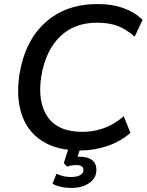

<svg xmlns="http://www.w3.org/2000/svg" viewBox="-20 -734 725 948"><path d="M59 0ZM377 9Q260 9 187 -38.5Q114 -86 86.5 -171Q59 -256 76 -367Q103 -533 205 -624Q307 -715 464 -714Q534 -714 589.5 -694Q645 -674 684 -636L645 -553Q602 -591 559.5 -606.5Q517 -622 458 -622Q347 -622 276 -553Q205 -484 184 -358Q164 -233 214.5 -158Q265 -83 388 -83Q441 -83 492 -101Q543 -119 591 -160L624 -78Q576 -36 511 -13.5Q446 9 377 9ZM333 194Q305 194 280.5 188.5Q256 183 239 173L259 124Q277 132 293.5 136Q310 140 332 140Q359 140 375.5 131Q392 122 392 105Q392 81 357 81Q347 81 336.5 82.5Q326 84 311 88L295 72L324 -20H382L363 40Q370 40 377 40Q413 40 434.5 56.5Q456 73 456 104Q456 145 421 169.5Q386 194 333 194Z"/></svg>

Font: Winston Medium
Style: Italic
Weight: 500
Italic angle: -9°
Designer: Original fonts by Vernon Adams / Changes by Cristiano Sobral
Foundry: Original fonts by Vernon Adams / Changes by Cristiano Sobral
Version: Version 2.503;July 17, 2020;FontCreator 13.0.0.2655 64-bit